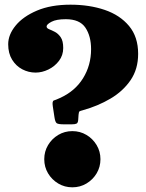

<svg xmlns="http://www.w3.org/2000/svg" viewBox="-20 -780 625 820"><path d="M179 -667Q179 -659.5 189.8 -655.2Q200.5 -651 214.5 -643.8Q228.5 -636.5 239.2 -621Q250 -605.5 250 -575Q250 -544 232 -520.2Q214 -496.5 186.8 -483.2Q159.5 -470 132 -470Q102 -470 75.2 -484Q48.5 -498 31.8 -525Q15 -552 15 -591Q15 -632 46.8 -670.8Q78.5 -709.5 138 -734.8Q197.5 -760 281 -760Q361.5 -760 427 -737.8Q492.5 -715.5 531.2 -669Q570 -622.5 570 -550Q570 -485 537.8 -437.8Q505.5 -390.5 451.8 -358.8Q398 -327 333 -309Q323 -306.5 319.8 -304.5Q316.5 -302.5 315.5 -290L314 -268Q313 -254.5 306.2 -251.8Q299.5 -249 286 -249H253Q228.5 -249 222 -254Q215.5 -259 212.5 -280L205.5 -326Q202 -348.5 210.2 -351Q218.5 -353.5 235 -361Q300 -390 334.5 -445.5Q369 -501 369 -570Q369 -625.5 344.8 -661.8Q320.5 -698 261 -698Q220.5 -698 199.8 -687Q179 -676 179 -667ZM169 -100Q169 -133 185.2 -160.2Q201.5 -187.5 228.8 -203.8Q256 -220 289 -220Q322 -220 349.2 -203.8Q376.5 -187.5 392.8 -160.2Q409 -133 409 -100Q409 -67 392.8 -39.8Q376.5 -12.5 349.2 3.8Q322 20 289 20Q256 20 228.8 3.8Q201.5 -12.5 185.2 -39.8Q169 -67 169 -100Z"/></svg>

Font: Besley* Condensed Fatface
Style: Regular
Weight: 900
Width: 3
Designer: Owen Earl
Foundry: indestructible type*
Version: Version 3.000; ttfautohint (v1.8.3)